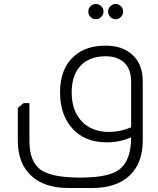

<svg xmlns="http://www.w3.org/2000/svg" viewBox="-20 -700 788 959"><path d="M459 -680Q474 -680 485.5 -669Q497 -658 497 -642Q497 -627 485.5 -615.5Q474 -604 459 -604Q443 -604 432 -615.5Q421 -627 421 -642Q421 -658 432 -669Q443 -680 459 -680ZM557 -680Q573 -680 584 -669Q595 -658 595 -642Q595 -627 584 -615.5Q573 -604 557 -604Q542 -604 531 -615.5Q520 -627 520 -642Q520 -658 531 -669Q542 -680 557 -680ZM635 -14Q578 11 513 11Q396 11 333 -68Q280 -135 280 -238Q280 -360 352 -421Q410 -472 507 -472Q589 -472 637 -430Q693 -383 693 -293V2Q693 115 627 177Q561 239 441 239H321Q208 239 143 184Q69 122 69 2V-161L98 -185H127V3Q127 107 182 147Q237 187 381 187Q521 187 574 148Q635 103 635 -14ZM635 -292Q635 -352 603 -385Q568 -419 508 -419Q436 -419 392 -381Q338 -333 338 -238Q338 -143 393 -89Q443 -41 525 -41Q579 -41 635 -64Z"/></svg>

Font: Almarai Light
Style: Regular
Weight: 300
Designer: Boutros International 2019
Foundry: Created by Boutros International 2019
Version: Version 1.10